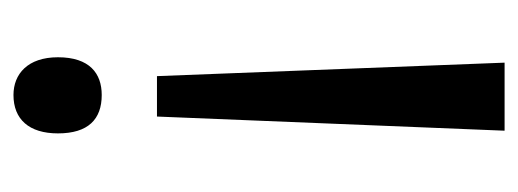

<svg xmlns="http://www.w3.org/2000/svg" viewBox="-262 -321 769 285"><g transform="rotate(-90 122.5 -178.5)"><path d="M180 -477C180 -522 155 -543 124 -543C88 -543 67 -520 67 -477C67 -432 88 -412 124 -412C156 -412 180 -430 180 -477ZM92 -330 71 186H172L152 -330Z"/></g></svg>

Font: Noto Sans Gujarati Condensed
Style: Regular
Weight: 400
Width: 3
Designer: Jelle Bosma - Monotype Design Team, Universal Thirst
Foundry: Monotype Imaging Inc.
Version: Version 2.106